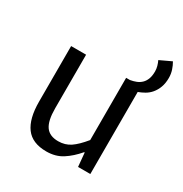

<svg xmlns="http://www.w3.org/2000/svg" viewBox="-160 -788 877 922"><g transform="rotate(30 279.0 -327.5)"><path d="M224 12Q146 12 110.5 -36Q75 -84 75 -178V-486H158V-189Q158 -120 179.5 -89.5Q201 -59 249 -59Q287 -59 316 -78.5Q345 -98 380 -141V-486H401Q419 -489 434 -495Q449 -501 460.5 -512Q472 -523 478.5 -540Q485 -557 485 -582Q485 -596 481 -610.5Q477 -625 471 -637L535 -667Q545 -650 551.5 -630Q558 -610 558 -588Q558 -558 549.5 -535.5Q541 -513 527.5 -497Q514 -481 496.5 -471Q479 -461 462 -455V0H394L387 -76H384Q350 -36 312.5 -12Q275 12 224 12Z"/></g></svg>

Font: Processing Sans Pro
Style: Regular
Weight: 400
Designer: Paul D. Hunt
Foundry: Adobe Systems Incorporated
Version: Version 2.020;PS 2.000;hotconv 1.0.86;makeotf.lib2.5.63406